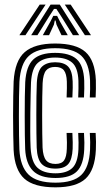

<svg xmlns="http://www.w3.org/2000/svg" viewBox="-20 -796 464 825"><path d="M218.4 9Q126.2 9 84.6 -28.3Q43 -65.6 38.5 -151.5Q37.5 -176.2 36.9 -215.7Q36.2 -255.1 36.2 -299.1Q36.2 -343 36.9 -382.4Q37.5 -421.7 38.6 -446.1Q43.8 -535 86.2 -572Q128.6 -609 216.8 -609Q306.4 -609 347.3 -572.7Q388.3 -536.3 391.9 -451.1Q392.5 -434.8 392.1 -414.3Q391.7 -393.9 390.9 -377.1H365.9Q366.8 -394 367.2 -413.3Q367.6 -432.6 366.9 -450.1Q363.7 -524.5 329 -556.7Q294.3 -588.9 216.8 -588.9Q140.3 -588.9 104.2 -555.9Q68.2 -523 63.5 -444.7Q62.3 -419.1 61.7 -379.3Q61.2 -339.5 61.2 -295.8Q61.2 -252.1 61.8 -214.1Q62.5 -176.1 63.3 -154.1Q67 -80.9 102.5 -46Q137.9 -11.1 218.4 -11.1Q294.8 -11.1 329.1 -44Q363.4 -76.9 366.9 -152.7Q367.7 -169.4 367.5 -185.1Q367.4 -200.7 365.9 -224.9H390.9Q392.3 -203.2 392.5 -187.1Q392.7 -171.1 391.9 -151.9Q387.9 -65.7 347.8 -28.3Q307.6 9 218.4 9ZM218.4 -31.2Q152.2 -31.2 121.7 -62.2Q91.3 -93.1 88.2 -155Q87.2 -177.9 86.7 -216.2Q86.2 -254.5 86.2 -297.9Q86.2 -341.3 86.7 -380.3Q87.2 -419.2 88.4 -443.2Q92.5 -511.2 122.5 -540Q152.5 -568.8 216.8 -568.8Q279.5 -568.8 309.4 -541.8Q339.3 -514.9 341.9 -449.4Q342.6 -433.8 342.2 -415Q341.8 -396.2 340.9 -377.1H316Q316.9 -397.2 317.2 -415.6Q317.6 -433.9 317 -448.8Q314.8 -505.6 289.8 -527.1Q264.9 -548.7 216.8 -548.7Q168.3 -548.7 142.5 -525.8Q116.7 -502.9 113.2 -441.4Q112.6 -426.8 111.8 -392.4Q110.9 -357.9 110.4 -314.9Q109.9 -271.9 110 -230.5Q110.1 -189.2 111.6 -160.8Q115.1 -99.5 140.9 -75.4Q166.7 -51.3 218.4 -51.3Q265.9 -51.3 290.1 -73.6Q314.3 -95.9 317 -154Q317.5 -168.5 317.5 -183.5Q317.5 -198.5 316 -224.9H340.9Q342.6 -197.2 342.6 -183Q342.5 -168.7 341.9 -153.4Q338.9 -87.9 310.4 -59.5Q281.9 -31.2 218.4 -31.2ZM218.4 -71.5Q178.1 -71.5 159 -91.6Q139.9 -111.8 137.7 -161.5Q136.9 -184.9 136.5 -222.4Q136.1 -260 136.1 -301.7Q136.1 -343.4 136.6 -380.4Q137.2 -417.4 138.2 -439.9Q141.1 -491.9 161 -510.2Q180.9 -528.5 216.8 -528.5Q255.2 -528.5 272.9 -509.8Q290.7 -491 292.2 -446.5Q292.6 -436.2 292.5 -419Q292.3 -401.9 291 -377.1H266.2Q267.1 -399.5 267.4 -417Q267.7 -434.5 267.2 -445.5Q266.1 -479 254.7 -493.7Q243.3 -508.4 216.8 -508.4Q190.6 -508.4 177.9 -493.1Q165.2 -477.7 163.1 -438.6Q162.1 -416.2 161.6 -379Q161.1 -341.9 161.1 -300.2Q161.1 -258.5 161.6 -221.4Q162.1 -184.2 162.9 -161.6Q165 -123.7 177.8 -107.6Q190.5 -91.6 218.4 -91.6Q244.5 -91.6 255.3 -106.8Q266.1 -122 267.1 -156.8Q267.6 -171.2 267.6 -183.7Q267.6 -196.3 266.1 -224.9H291Q292.3 -201.2 292.5 -184.6Q292.8 -167.9 292.2 -156.6Q290.1 -110.5 273.2 -91Q256.2 -71.5 218.4 -71.5ZM63.3 -644.8 150.5 -776.1H175.9L89.4 -644.8ZM114 -644.8 197.2 -776.1H237L320.3 -644.8H293.3L242.4 -726.6L222.1 -757.7H212.1L191.8 -726.5L140.9 -644.8ZM163.9 -644.8 197 -704 208.9 -727.8H225.4L237.4 -704L271.2 -644.8H244.2L222.8 -690.1L218.9 -707.7H215.3L211.6 -690.1L190.8 -644.8ZM344.8 -644.8 258.4 -776.1H283.7L371 -644.8Z"/></svg>

Font: Big Shoulders Inline Display SC Thin
Style: Regular
Weight: 100
Designer: Patric King
Foundry: XO Type Co
Version: Version 2.002